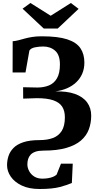

<svg xmlns="http://www.w3.org/2000/svg" viewBox="-20 -993 652 1280"><path d="M244 267Q173.5 267 125.2 244Q77 221 52 184.8Q27 148.5 27 108.5Q27 77.5 36.5 47.8Q46 18 69.5 -6.2Q93 -30.5 135.5 -44.8Q178 -59 244 -59Q295 -59 332.8 -73Q370.5 -87 391.5 -120.2Q412.5 -153.5 412.5 -211Q412.5 -254 394.5 -282Q376.5 -310 335.8 -324.2Q295 -338.5 225.5 -338.5L134.5 -335.5L134 -411.5L229 -409.5Q271.5 -409.5 305.8 -423.2Q340 -437 359.8 -470.8Q379.5 -504.5 379.5 -563.5Q379.5 -627 347.5 -655Q315.5 -683 268 -683Q240.5 -683 213.2 -677.5Q186 -672 176 -656L150 -510H64L64.5 -718Q83.5 -719.5 102.8 -724.5Q122 -729.5 144.2 -735.8Q166.5 -742 194.2 -746.5Q222 -751 258 -751Q366 -751 428 -730.8Q490 -710.5 516.2 -671.5Q542.5 -632.5 542.5 -576Q542.5 -534.5 528.2 -501.8Q514 -469 488.2 -444.5Q462.5 -420 426.8 -404.5Q391 -389 347 -383.5Q426 -386 479.8 -366.8Q533.5 -347.5 560.8 -310.2Q588 -273 588 -222Q588 -172.5 572 -130Q556 -87.5 519.5 -56Q483 -24.5 421.8 -6.8Q360.5 11 271 11Q238 11 217 18.2Q196 25.5 184.2 38.2Q172.5 51 167.5 67.2Q162.5 83.5 162.5 102.5Q162.5 125.5 174.2 147.5Q186 169.5 208.2 183.8Q230.5 198 262 198Q282 198 300.2 195Q318.5 192 333.2 186Q348 180 357.5 171L386.5 98H465L459 227Q430 240 379.8 253.5Q329.5 267 244 267ZM271.5 -803 130.5 -935 183 -973 318 -888 452.5 -973 504 -934 365 -803Z"/></svg>

Font: Merriweather 20pt ExtraBold
Style: Regular
Weight: 800
Version: Version 2.100